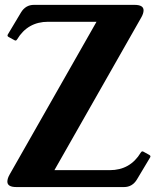

<svg xmlns="http://www.w3.org/2000/svg" viewBox="-20 -757 639 777"><path d="M46.4 0Q9.8 0 9.8 -22Q9.8 -34.7 19 -50.8L370.6 -668.9H174.8Q92.3 -668.9 49.3 -597.7Q46.4 -592.8 43 -592.8Q41.5 -592.8 39.6 -593.8L14.6 -607.4Q10.3 -609.9 10.3 -613.3Q10.3 -615.2 11.2 -616.7L64.9 -706.5Q83.5 -737.3 117.2 -737.3H524.4Q561 -737.3 561 -715.3Q561 -702.6 551.8 -686.5L200.2 -68.4H424.3Q506.8 -68.4 549.8 -139.6Q552.7 -144.5 556.2 -144.5Q557.6 -144.5 559.6 -143.6L584.5 -129.9Q588.9 -127.4 588.9 -124Q588.9 -122.1 587.9 -120.6L534.2 -30.8Q515.6 0 481.9 0Z"/></svg>

Font: Simply Serif
Style: Bold
Weight: 700
Designer: Wojciech Kalinowski "wmk69" (wmk69@o2.pl)
Foundry: Wojciech Kalinowski "wmk69" (wmk69@o2.pl)
Version: Version 1.0.0; 2022-02-18